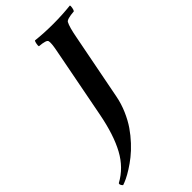

<svg xmlns="http://www.w3.org/2000/svg" viewBox="-368 -717 1002 1002"><g transform="rotate(-45 133.0 -216.5)"><path d="M241.2 -639.6Q306.6 -639.6 370.1 -646.5Q372.6 -642.1 370.1 -628.7Q367.7 -615.2 363.3 -610.4Q308.6 -606 301.8 -592.8Q289.1 -569.8 276.4 -501L206.1 -139.6Q197.3 -93.8 178.7 -51Q160.2 -8.3 137.5 24.7Q114.7 57.6 87.4 86.9Q60.1 116.2 33.9 137Q7.8 157.7 -18.1 174.1Q-43.9 190.4 -63 199.5Q-82 208.5 -95.7 212.9Q-99.1 210.9 -102.8 205.1Q-106.4 199.2 -106.4 195.3Q-106.4 191.4 -104.5 189.5Q-31.2 149.9 11.2 72Q53.7 -5.9 78.1 -131.8L149.4 -501Q150.4 -505.9 152.6 -517.8Q154.8 -529.8 155.8 -534.4Q156.7 -539.1 158.2 -548.3Q159.7 -557.6 160.2 -562Q160.6 -566.4 161.1 -573Q161.6 -579.6 161.4 -584.2Q161.1 -588.9 160.2 -592.8Q158.2 -606 105.5 -610.4Q103.5 -615.2 106 -628.7Q108.4 -642.1 112.3 -646.5Q171.9 -639.6 241.2 -639.6Z"/></g></svg>

Font: Crimson
Style: BoldItalic
Weight: 700
Italic angle: -11°
Version: Version 0.8